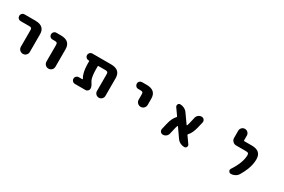

<svg xmlns="http://www.w3.org/2000/svg" viewBox="99 -1822 4301 2910"><g transform="rotate(30 2250.0 -367.5)"><path d="M288.1 -96.7V-384.8Q288.1 -413.1 278.3 -421.9Q268.6 -430.7 239.3 -430.7H90.8Q66.4 -430.7 49.3 -447.8Q32.2 -464.8 32.2 -489.3Q32.2 -513.7 49.3 -531.2Q66.4 -548.8 90.8 -548.8H282.2Q368.2 -548.8 409.2 -507.8Q446.3 -470.7 445.3 -400.4V-96.7Q445.3 -63.5 422.4 -40.5Q399.4 -17.6 367.2 -17.6Q335 -17.6 311.5 -40.5Q288.1 -63.5 288.1 -96.7Z M736.3 -96.7V-384.8Q736.3 -413.1 726.6 -421.9Q715.8 -430.7 685.5 -430.7H647.5Q623 -430.7 606 -447.8Q588.9 -464.8 588.9 -489.3Q588.9 -513.7 606 -531.2Q623 -548.8 647.5 -548.8H728.5Q893.6 -548.8 893.6 -401.4V-96.7Q893.6 -63.5 870.6 -40.5Q847.7 -17.6 814.9 -17.6Q782.2 -17.6 759.3 -40.5Q736.3 -63.5 736.3 -96.7Z M1622.1 -91.8V-384.8Q1622.1 -412.1 1612.3 -420.9Q1600.6 -430.7 1571.3 -430.7H1454.1Q1444.3 -430.7 1444.3 -420.9V-393.6Q1444.3 -271.5 1461.9 -212.9Q1469.7 -187.5 1481.4 -168.9Q1481.4 -168 1486.8 -159.7Q1492.2 -151.4 1493.7 -148.9Q1495.1 -146.5 1499.5 -139.2Q1503.9 -131.8 1505.4 -128.4Q1506.8 -125 1509.8 -118.7Q1512.7 -112.3 1514.2 -107.9Q1515.6 -103.5 1517.1 -97.2Q1518.6 -90.8 1519.5 -85.4Q1520.5 -80.1 1520.5 -74.2Q1520.5 -50.8 1503.9 -34.2Q1487.3 -17.6 1463.9 -17.6H1279.3Q1254.9 -17.6 1237.3 -35.2Q1219.7 -52.7 1219.7 -77.1Q1219.7 -101.6 1237.3 -118.7Q1254.9 -135.7 1279.3 -135.7H1340.8Q1343.8 -135.7 1345.2 -138.2Q1346.7 -140.6 1345.7 -143.6Q1323.2 -177.7 1310.5 -230.5Q1293.9 -296.9 1293.9 -393.6V-422.9Q1293.9 -430.7 1287.1 -430.7H1279.3Q1254.9 -430.7 1237.3 -447.8Q1219.7 -464.8 1219.7 -489.3Q1219.7 -513.7 1237.3 -531.2Q1254.9 -548.8 1279.3 -548.8H1605.5Q1770.5 -548.8 1770.5 -401.4V-91.8Q1770.5 -61.5 1748.5 -39.6Q1726.6 -17.6 1696.3 -17.6Q1666 -17.6 1644 -39.6Q1622.1 -61.5 1622.1 -91.8Z M2235.4 -293.9V-385.7Q2235.4 -414.1 2225.6 -422.9Q2215.8 -431.6 2185.5 -431.6H2147.5Q2123 -431.6 2106 -449.2Q2088.9 -466.8 2088.9 -491.2Q2088.9 -515.6 2106 -532.7Q2123 -549.8 2147.5 -549.8H2228.5Q2393.6 -549.8 2393.6 -402.3V-293.9Q2393.6 -261.7 2370.6 -238.3Q2347.7 -214.8 2314.9 -214.8Q2282.2 -214.8 2258.8 -238.3Q2235.4 -261.7 2235.4 -293.9Z M3190.4 -17.6Q3153.3 -17.6 3119.1 -35.2Q3085 -52.7 3063.5 -84L2953.1 -242.2Q2951.2 -245.1 2947.8 -244.6Q2944.3 -244.1 2943.4 -241.2Q2934.6 -220.7 2923.8 -173.8L2904.3 -87.9Q2897.5 -57.6 2873 -37.6Q2848.6 -17.6 2817.4 -17.6Q2790 -17.6 2772.5 -39.1Q2760.7 -54.7 2760.7 -73.2Q2760.7 -80.1 2762.7 -87.9L2785.2 -184.6Q2811.5 -298.8 2864.3 -351.6Q2871.1 -358.4 2866.2 -366.2L2784.2 -482.4Q2776.4 -494.1 2776.4 -505.9Q2776.4 -515.6 2781.2 -526.4Q2793 -548.8 2818.4 -548.8Q2856.4 -548.8 2890.1 -531.2Q2923.8 -513.7 2945.3 -482.4L3056.6 -325.2Q3058.6 -322.3 3061.5 -322.8Q3064.5 -323.2 3066.4 -326.2Q3075.2 -347.7 3085.9 -394.5L3105.5 -478.5Q3112.3 -509.8 3136.7 -529.3Q3161.1 -548.8 3192.4 -548.8Q3219.7 -548.8 3237.3 -527.3Q3249 -511.7 3249 -493.2Q3249 -486.3 3247.1 -478.5L3224.6 -382.8Q3197.3 -268.6 3145.5 -214.8Q3137.7 -208 3143.6 -200.2L3225.6 -84Q3233.4 -72.3 3233.4 -60.5Q3233.4 -50.8 3228.5 -40Q3216.8 -17.6 3190.4 -17.6Z M4004.9 -18.6Q3979.5 -18.6 3967.8 -42Q3961.9 -51.8 3961.9 -61.5Q3961.9 -74.2 3969.7 -85.9Q4084 -259.8 4084 -389.6Q4084 -414.1 4073.2 -422.9Q4062.5 -431.6 4033.2 -431.6H3862.3Q3827.1 -431.6 3802.2 -456.5Q3777.3 -481.4 3777.3 -516.6V-641.6Q3777.3 -672.9 3799.3 -694.8Q3821.3 -716.8 3852.5 -716.8Q3883.8 -716.8 3905.8 -694.8Q3927.7 -672.9 3927.7 -641.6V-559.6Q3927.7 -549.8 3937.5 -549.8H4069.3Q4233.4 -549.8 4233.4 -402.3Q4233.4 -316.4 4197.3 -220.7Q4171.9 -156.2 4130.9 -86.9Q4111.3 -54.7 4077.1 -36.6Q4043 -18.6 4004.9 -18.6Z"/></g></svg>

Font: Rounded-X Mgen+ 1m bold
Style: Bold
Weight: 700
Designer: [Source Han Sans]
Ryoko NISHIZUKA  (kana & ideographs); Paul D. Hunt (Latin, Greek & Cyrillic); Wenlong ZHANG  (bopomofo
Version: Version 1.059.20150602